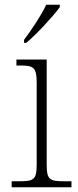

<svg xmlns="http://www.w3.org/2000/svg" viewBox="-20 -786 328 806"><path d="M81 -619V-606H90C134 -642 206 -721 231 -756V-766H174C153 -721 110 -657 81 -619ZM29 0H280V-25H255C187 -25 176 -30 176 -98V-536H49V-511H64C119 -511 134 -505 134 -439V-97C134 -30 122 -25 56 -25H29Z"/></svg>

Font: Noto Serif Devanagari ExtraLight
Style: Regular
Weight: 200
Designer: Universal Thirst, Indian Type Foundry and the Monotype Design Team
Foundry: Monotype Imaging Inc.
Version: Version 2.004